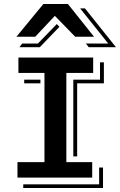

<svg xmlns="http://www.w3.org/2000/svg" viewBox="-20 -899 607 972"><path d="M199.7 -878.9H323.7L456.1 -712.9H360.8L257.8 -818.8L158.2 -712.9H63ZM414.6 -678.7H527.8L385.7 -856.4H410.2L566.9 -660.2H429.2ZM92.3 -678.7H171.9L267.6 -777.3L280.8 -763.2L181.6 -660.2H78.6ZM68.4 -78.1H205.1V-529.8H73.2V-607.9H451.7V-529.8H315.9V-78.1H446.8V0H68.4ZM351.1 -495.6H486.3V-583.5H505.9V-477.1H370.6V-107.4H351.1ZM102.5 -495.6H184.6V-477.1H102.5ZM481.9 34.2V-50.8H501.5V52.7H97.7V34.2Z"/></svg>

Font: Vast Shadow
Style: Regular
Weight: 400
Designer: Nicole Fally
Foundry: Nicole Fally
Version: Version 1.002